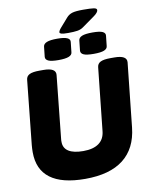

<svg xmlns="http://www.w3.org/2000/svg" viewBox="-108 -1104 929 1190"><g transform="rotate(-10 357.0 -509.5)"><path d="M331 8Q185 8 111.5 -47Q38 -102 38 -211Q38 -222 38.5 -233Q39 -244 40 -255L82 -659Q84 -682 104 -692Q124 -702 166 -702H191Q271 -702 267 -658L226 -264Q225 -259 225 -253.5Q225 -248 225 -243Q225 -204 256.5 -184Q288 -164 349 -164Q412 -164 447 -189.5Q482 -215 487 -265L529 -659Q531 -682 551 -692Q571 -702 613 -702H638Q718 -702 714 -658L671 -255Q657 -125 571.5 -58.5Q486 8 331 8ZM517 -746Q472 -746 453.5 -754.5Q435 -763 436 -780L443 -844Q445 -861 465.5 -869.5Q486 -878 531 -878Q576 -878 594.5 -869.5Q613 -861 611 -844L604 -780Q603 -763 582.5 -754.5Q562 -746 517 -746ZM295 -746Q251 -746 232 -754.5Q213 -763 214 -780L221 -844Q223 -861 244 -869.5Q265 -878 309 -878Q353 -878 372 -869.5Q391 -861 389 -844L382 -780Q381 -763 360 -754.5Q339 -746 295 -746ZM384 -901Q351 -901 340.5 -904.5Q330 -908 330 -914Q330 -919 334 -926Q338 -933 346 -942L394 -997Q409 -1014 430.5 -1020.5Q452 -1027 499 -1027Q546 -1027 565.5 -1024Q585 -1021 585 -1010Q585 -1003 577.5 -993.5Q570 -984 554 -973L481 -921Q464 -908 441.5 -904.5Q419 -901 384 -901Z"/></g></svg>

Font: Asap Black
Style: Italic
Weight: 900
Italic angle: -6°
Designer: Pablo Cosgaya
Foundry: Omnibus-Type
Version: Version 3.001